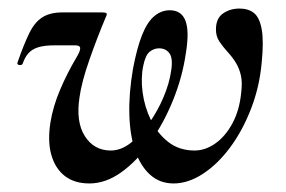

<svg xmlns="http://www.w3.org/2000/svg" viewBox="-20 -416 668 449"><path d="M189 13Q154 13 131.5 -4.5Q109 -22 100 -54Q91 -86 98 -130Q104 -167 120.5 -206Q137 -245 159 -282Q168 -297 167.5 -303.5Q167 -310 156 -310H108Q84 -310 69.5 -305.5Q55 -301 46.5 -291.5Q38 -282 33 -267Q31 -263 25 -264Q19 -265 21 -270Q36 -313 48.5 -338.5Q61 -364 79 -375.5Q97 -387 126 -387H219Q227 -387 229 -385Q231 -383 227 -375Q208 -330 189.5 -277.5Q171 -225 166 -189Q157 -131 178.5 -97.5Q200 -64 239 -64Q263 -64 286 -82Q309 -100 329 -128.5Q349 -157 362.5 -189Q376 -221 380 -249Q385 -279 376.5 -291Q368 -303 352 -303Q340 -303 330 -295Q320 -287 315 -262Q309 -234 313.5 -200Q318 -166 333 -135Q348 -104 373.5 -84Q399 -64 435 -64Q460 -64 483.5 -80.5Q507 -97 523.5 -127.5Q540 -158 544 -199Q547 -223 543.5 -239Q540 -255 532 -268.5Q524 -282 511 -296Q501 -307 493 -319Q485 -331 485 -347Q485 -373 501.5 -384.5Q518 -396 540 -396Q561 -396 574 -385.5Q587 -375 592 -347.5Q597 -320 592 -270Q587 -213 567 -161.5Q547 -110 518 -71Q489 -32 454.5 -9.5Q420 13 386 13Q354 13 331.5 -7Q309 -27 296.5 -62.5Q284 -98 282.5 -147.5Q281 -197 291 -255Q300 -303 312 -333.5Q324 -364 340.5 -378Q357 -392 377 -392Q404 -392 413.5 -368Q423 -344 415 -294Q407 -237 385 -182.5Q363 -128 331.5 -83.5Q300 -39 263.5 -13Q227 13 189 13Z"/></svg>

Font: Cormorant Infant Light
Style: Bold Italic
Weight: 700
Italic angle: -10°
Version: Version 4.001